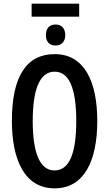

<svg xmlns="http://www.w3.org/2000/svg" viewBox="-20 -1020 596 1050"><path d="M413 -1000H153V-929H413ZM284 -886C251 -886 231 -866 231 -828C231 -791 251 -771 284 -771C316 -771 337 -793 337 -828C337 -865 316 -886 284 -886ZM512 -358C512 -573 442 -724 279 -724C124 -724 45 -601 45 -359C45 -145 115 10 279 10C441 10 512 -142 512 -358ZM159 -358C159 -536 199 -628 279 -628C357 -628 397 -539 397 -358C397 -176 357 -88 278 -88C200 -88 159 -179 159 -358Z"/></svg>

Font: Noto Sans Display Condensed Medium
Style: Regular
Weight: 500
Width: 3
Designer: Monotype Design Team
Foundry: Monotype Imaging Inc.
Version: Version 1.900